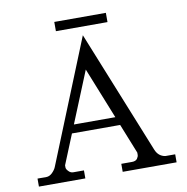

<svg xmlns="http://www.w3.org/2000/svg" viewBox="-93 -973 1036 1063"><g transform="rotate(-10 424.5 -441.5)"><path d="M282 -883V-831H572V-883ZM759 -45Q720 -51 704 -91L425 -783L145 -91Q139 -76 123 -60Q107 -45 90 -45H40V0H301V-45H241Q226 -45 215 -57Q203 -69 203 -79V-91L408 -593L609 -91V-78Q609 -69 601 -57Q592 -45 571 -45H511V0H814V-45ZM242 -258H590L573 -305H260Z"/></g></svg>

Font: Sawarabi Mincho
Style: Regular
Weight: 400
Version: Version 1.082; ttfautohint (v1.8.4.7-5d5b)